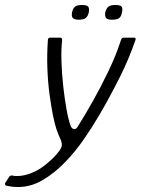

<svg xmlns="http://www.w3.org/2000/svg" viewBox="-118 -623 564 770"><path d="M-45 127Q-59 127 -71 125.5Q-83 124 -92 122Q-102 118 -96 109L-81 86Q-76 79 -68 81Q-64 82 -60 82.5Q-56 83 -50 83Q-23 83 6.5 71.5Q36 60 60 41Q77 28 93 12.5Q109 -3 119.5 -17.5Q130 -32 130 -41Q130 -53 124.5 -64.5Q119 -76 109 -103Q102 -123 94.5 -160Q87 -197 80.5 -245.5Q74 -294 72 -349.5Q70 -405 74 -462Q74 -472 83 -472H122Q126 -472 129 -470Q132 -468 131 -460Q127 -425 128.5 -376.5Q130 -328 135.5 -278Q141 -228 148.5 -186Q156 -144 165 -119Q169 -108 177.5 -105.5Q186 -103 193 -114Q222 -160 255 -218.5Q288 -277 318 -340Q348 -403 367 -462Q369 -468 371.5 -470Q374 -472 380 -472H419Q429 -472 425 -462Q413 -427 398.5 -392Q384 -357 365 -318.5Q346 -280 320 -232Q305 -204 279 -159.5Q253 -115 219 -65.5Q185 -16 143 27.5Q101 71 53.5 99Q6 127 -45 127ZM238 -573Q235 -559 226.5 -551.5Q218 -544 198 -544Q179 -544 173.5 -551.5Q168 -559 171 -573Q174 -589 182.5 -596Q191 -603 210 -603Q231 -603 236 -596Q241 -589 238 -573ZM371 -573Q369 -559 361 -551.5Q353 -544 331 -544Q312 -544 307 -551.5Q302 -559 304 -573Q308 -589 316.5 -596Q325 -603 344 -603Q365 -603 370 -596Q375 -589 371 -573Z"/></svg>

Font: Glory Light
Style: Italic
Weight: 300
Italic angle: -12°
Version: Version 1.011